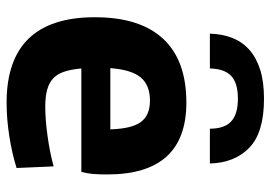

<svg xmlns="http://www.w3.org/2000/svg" viewBox="-142 -688 839 596"><g transform="rotate(90 278.0 -390.5)"><path d="M85 -622Q86 -660 98 -691Q110 -722 134.5 -744Q159 -766 196.5 -778Q234 -790 287 -790Q392 -790 439 -744.5Q486 -699 488 -622H380Q380 -667 357.5 -688Q335 -709 287 -709Q238 -709 216 -688Q194 -667 193 -622ZM299 9Q34 9 34 -265Q34 -405 101 -477Q168 -549 299 -549Q522 -549 522 -304Q522 -278 520.5 -259.5Q519 -241 514 -223H193Q196 -190 203.5 -168.5Q211 -147 225 -134.5Q239 -122 260.5 -116.5Q282 -111 312 -111Q351 -111 402 -118Q453 -125 497 -137L502 -22Q458 -8 404 0.5Q350 9 299 9ZM293 -436Q245 -436 221 -407.5Q197 -379 192 -313H382Q380 -380 359 -408Q338 -436 293 -436Z"/></g></svg>

Font: Encode Sans Narrow
Style: Bold
Weight: 700
Designer: Pablo Impallari, Andres Torresi
Foundry: Pablo Impallari, Andres Torresi
Version: Version 1.000; ttfautohint (v1.00) -l 8 -r 50 -G 200 -x 14 -